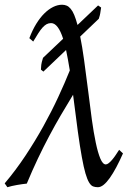

<svg xmlns="http://www.w3.org/2000/svg" viewBox="-44 -762 549 802"><path d="M378.4 -730.5Q377 -721.7 376.2 -716.6Q375.5 -711.4 374.8 -707Q374 -702.6 372.8 -697.5Q371.6 -692.4 368.7 -683.6L291 -609.4Q299.3 -568.8 307.1 -512.5Q314.9 -456.1 324.7 -378.9Q332 -317.9 339.6 -262.9Q347.2 -208 356 -166.3Q364.7 -124.5 375 -99.9Q385.3 -75.2 397.9 -75.2Q403.3 -75.2 410.2 -80.6Q417 -85.9 424.3 -94.5Q431.6 -103 439 -114Q446.3 -125 453.6 -136.2L469.7 -121.1Q455.6 -89.4 441.7 -63.2Q427.7 -37.1 414.6 -18.6Q401.4 0 388.9 10Q376.5 20 364.7 20Q353.5 20 344.7 16.6Q335.9 13.2 328.1 0.2Q320.3 -12.7 313 -37.6Q305.7 -62.5 297.9 -105.5Q290 -148.4 281.2 -212.2Q272.5 -275.9 261.2 -366.2Q234.9 -323.2 210.2 -281Q185.5 -238.8 161.6 -193.8Q137.7 -148.9 114.5 -100.1Q91.3 -51.3 67.9 4.9Q59.1 5.9 48.3 7.3Q37.6 8.8 26.9 10.7Q16.1 12.7 5.9 14.9Q-4.4 17.1 -13.2 20L-24.4 3.9Q21.5 -50.3 62 -111.3Q102.5 -172.4 137 -234.4Q171.4 -296.4 199.2 -356.4Q227.1 -416.5 247.6 -467.8Q243.7 -492.7 239.7 -513.7Q235.8 -534.7 231.9 -553.2L137.2 -462.9L127 -471.2Q127.4 -477.5 127.7 -481.9Q127.9 -486.3 128.4 -491.2Q128.9 -496.1 130.6 -502.7Q132.3 -509.3 135.7 -520.5L219.7 -600.1Q198.7 -665.5 169.4 -665.5Q159.2 -665.5 150.6 -660.9Q142.1 -656.2 133.5 -646.7Q125 -637.2 115.7 -622.6Q106.4 -607.9 94.7 -588.4L78.6 -602.5Q91.3 -636.2 107.4 -662.4Q123.5 -688.5 141.4 -706.1Q159.2 -723.6 178 -732.9Q196.8 -742.2 215.3 -742.2Q225.6 -742.2 234.4 -738.5Q243.2 -734.9 251.2 -725.3Q259.3 -715.8 266.1 -699.5Q272.9 -683.1 279.8 -657.7L365.7 -739.3Z"/></svg>

Font: Gentium Plus Phon
Style: Italic
Weight: 400
Italic angle: -8°
Designer: J. Victor Gaultney, Annie Olsen, Iska Routamaa, Becca Hirsbrunner
Foundry: SIL International
Version: Version 5.000